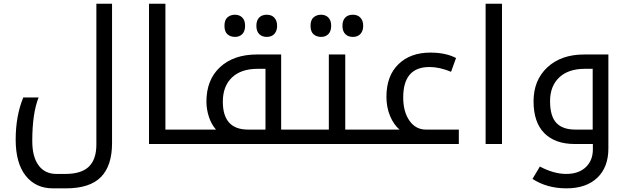

<svg xmlns="http://www.w3.org/2000/svg" viewBox="-20 -780 3400 1040"><path d="M106 -252H189Q154.8 -165.5 154.8 -16.1Q154.8 69.3 189 115.7Q223.1 162.1 285.2 162.1H334Q420.9 162.1 461.4 122.6Q502 83 502 2.9V-759.8H586.9V-3.9Q586.9 117.2 526.9 178.7Q466.8 240.2 337.9 240.2H266.1Q173.3 240.2 119.1 171.9Q64.9 103.5 64.9 -23.9Q64.9 -151.4 106 -252Z M787.1 -759.8H876V-78.1H1007.8Q1013.2 -78.1 1013.2 -74.2V-4.9Q1013.2 0 1007.8 0H787.1Z M1608.9 -78.1Q1612.8 -78.1 1613.8 -73.2V-3.9Q1613.8 0 1608.9 0H998Q993.2 0 993.2 -4.9V-74.2Q993.2 -78.1 998 -78.1H1149.9Q1124.5 -106.9 1111.3 -147.9Q1098.1 -189 1098.1 -229Q1098.1 -348.1 1172.1 -416.5Q1246.1 -484.9 1372.1 -484.9H1502.9V-78.1ZM1418 -78.1V-407.2H1375Q1285.6 -407.2 1236.3 -360.1Q1187 -313 1187 -229Q1187 -78.1 1323.7 -78.1ZM1466.3 -596.4Q1451.7 -580.1 1425.3 -580.1Q1398.9 -580.1 1383.8 -595.7Q1368.7 -611.3 1368.7 -640.1Q1368.7 -668.9 1383.5 -684.6Q1398.4 -700.2 1425 -700.2Q1451.7 -700.2 1466.3 -683.8Q1481 -667.5 1481 -640.1Q1481 -612.8 1466.3 -596.4ZM1292.7 -595.7Q1277.8 -580.1 1253.2 -580.1Q1228.5 -580.1 1212.2 -594.2Q1195.8 -608.4 1195.8 -640.1Q1195.8 -671.9 1212.2 -686Q1228.5 -700.2 1252.9 -700.2Q1277.3 -700.2 1292.5 -684.8Q1307.6 -669.4 1307.6 -640.4Q1307.6 -611.3 1292.7 -595.7Z M1599.1 0Q1594.2 0 1594.2 -4.9V-74.2Q1594.2 -78.1 1599.1 -78.1H1761.2V-484.9H1850.1V-78.1H2000Q2004.9 -78.1 2004.9 -74.2V-4.9Q2004.9 0 2000 0ZM1932.6 -596.4Q1918 -580.1 1891.6 -580.1Q1865.2 -580.1 1850.1 -595.7Q1835 -611.3 1835 -640.1Q1835 -668.9 1849.9 -684.6Q1864.7 -700.2 1891.4 -700.2Q1918 -700.2 1932.6 -683.8Q1947.3 -667.5 1947.3 -640.1Q1947.3 -612.8 1932.6 -596.4ZM1759 -595.7Q1744.1 -580.1 1719.5 -580.1Q1694.8 -580.1 1678.5 -594.2Q1662.1 -608.4 1662.1 -640.1Q1662.1 -671.9 1678.5 -686Q1694.8 -700.2 1719.2 -700.2Q1743.7 -700.2 1758.8 -684.8Q1773.9 -669.4 1773.9 -640.4Q1773.9 -611.3 1759 -595.7Z M1990.2 0Q1985.4 0 1985.4 -4.9V-74.2Q1985.4 -78.1 1990.2 -78.1H2144Q2112.3 -105 2092.8 -151.9Q2073.2 -198.7 2073.2 -255.9Q2073.2 -368.7 2137.9 -431.9Q2202.6 -495.1 2311 -495.1Q2394 -495.1 2450.2 -465.8L2423.3 -391.1Q2361.3 -417 2306.2 -417Q2164.1 -417 2164.1 -252Q2164.1 -174.3 2198 -126.2Q2231.9 -78.1 2287.1 -78.1H2465.3V0Z M2610.4 -759.8H2699.2V0H2610.4Z M3190.4 -78.1V-407.2H3147.5Q3058.6 -407.2 3009 -360.4Q2959.5 -313.5 2959.5 -232.2Q2959.5 -150.9 2993.4 -114.5Q3027.3 -78.1 3096.2 -78.1ZM3191.4 28.8V0H3093.3Q2986.8 0 2928.5 -58.6Q2870.1 -117.2 2870.1 -231.4Q2870.1 -345.7 2944.8 -415.3Q3019.5 -484.9 3144.5 -484.9H3275.4V23.9Q3275.4 126 3215.1 183.1Q3154.8 240.2 3048.6 240.2Q2942.4 240.2 2864.3 189L2904.3 122.1Q2980 162.1 3047.1 162.1Q3114.3 162.1 3152.8 125.7Q3191.4 89.4 3191.4 28.8Z"/></svg>

Font: DroidArabicKufi
Style: Regular
Weight: 400
Designer: Pascal Zoghbi
Foundry: Ascender Corporation
Version: Version 1.00